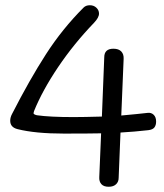

<svg xmlns="http://www.w3.org/2000/svg" viewBox="-20 -710 627 733"><path d="M576 -246Q576 -232 569.5 -223.5Q563 -215 546 -213Q493 -207 440 -204L433 -31Q433 -16 423 -6.5Q413 3 395 3Q376 3 367 -7Q358 -17 359 -34L366 -201Q322 -200 224 -200Q115 -200 47 -217Q19 -224 19 -249Q19 -262 26 -275Q93 -406 155.5 -503Q218 -600 299 -681Q308 -690 323 -690Q338 -690 348 -680.5Q358 -671 358 -658Q358 -643 339 -623Q262 -543 202 -454Q142 -365 110 -286Q108 -280 108 -278Q108 -273 121 -270Q170 -263 261 -263Q299 -263 369 -265L378 -491Q378 -524 413 -524Q433 -524 443 -513.5Q453 -503 452 -485L443 -269Q509 -275 543 -279Q557 -281 566.5 -272Q576 -263 576 -246Z"/></svg>

Font: Mali
Style: Regular
Weight: 400
Version: Version 1.000; ttfautohint (v1.6)